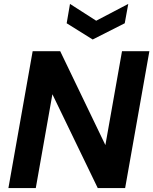

<svg xmlns="http://www.w3.org/2000/svg" viewBox="-20 -962 784 982"><path d="M23 0 147 -700H288L519 -220L604 -700H744L620 0H480L248 -480L163 0ZM636 -942 618 -843 454 -760 321 -843 338 -942 472 -856Z"/></svg>

Font: DM Sans 20pt ExtraBold
Style: Italic
Weight: 800
Italic angle: -10°
Version: Version 4.004;gftools[0.9.30]